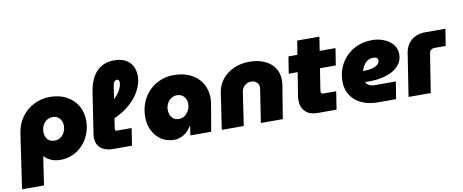

<svg xmlns="http://www.w3.org/2000/svg" viewBox="-101 -1088 3943 1636"><g transform="rotate(-10 1871.0 -270.0)"><path d="M-24 203 45 -269Q57 -349 99.5 -407.5Q142 -466 206.5 -498.5Q271 -531 346 -531Q426 -531 486.5 -499Q547 -467 581.5 -410.5Q616 -354 616 -278Q616 -218 595.5 -165.5Q575 -113 538.5 -73Q502 -33 452.5 -10Q403 13 344 13Q298 13 263 -2Q228 -17 208 -40H202L166 203ZM324 -157Q350 -157 372 -171.5Q394 -186 407.5 -211.5Q421 -237 421 -269Q421 -295 410.5 -315Q400 -335 382 -346.5Q364 -358 339 -358Q312 -358 289.5 -344Q267 -330 253.5 -304.5Q240 -279 240 -244Q240 -219 250 -199Q260 -179 279 -168Q298 -157 324 -157Z M802 0Q734 0 694.5 -32Q655 -64 655 -126Q655 -134 656 -142Q657 -150 658 -159L712 -513Q721 -569 740 -612Q759 -655 787.5 -684Q816 -713 853.5 -728Q891 -743 937 -743Q997 -743 1036.5 -721.5Q1076 -700 1095.5 -662.5Q1115 -625 1115 -577Q1115 -535 1098.5 -490Q1082 -445 1048.5 -401Q1015 -357 964 -318.5Q913 -280 844 -251L859 -403Q889 -421 910.5 -447.5Q932 -474 943 -501Q954 -528 954 -548Q954 -561 949 -568.5Q944 -576 933 -576Q922 -576 912.5 -566.5Q903 -557 899 -534L846 -186Q845 -177 844 -171.5Q843 -166 843 -162Q843 -155 847 -152Q851 -149 858 -149H986L963 0Z M1328 13Q1263 13 1215.5 -18.5Q1168 -50 1142 -103Q1116 -156 1116 -220Q1116 -287 1138.5 -343.5Q1161 -400 1201.5 -442Q1242 -484 1297 -507.5Q1352 -531 1417 -531Q1480 -531 1531 -513Q1582 -495 1618.5 -461.5Q1655 -428 1674 -382.5Q1693 -337 1693 -282Q1693 -269 1691 -252.5Q1689 -236 1682 -196L1648 0H1468L1480 -77H1474Q1450 -35 1410.5 -11Q1371 13 1328 13ZM1397 -155Q1427 -155 1449.5 -172Q1472 -189 1484.5 -215Q1497 -241 1497 -269Q1497 -295 1486.5 -314.5Q1476 -334 1457.5 -345.5Q1439 -357 1414 -357Q1386 -357 1363.5 -342Q1341 -327 1328.5 -302Q1316 -277 1316 -247Q1316 -221 1326 -200Q1336 -179 1354 -167Q1372 -155 1397 -155Z M1740 0 1787 -316Q1797 -379 1835.5 -427.5Q1874 -476 1935 -503.5Q1996 -531 2070 -531Q2144 -531 2200 -506.5Q2256 -482 2287 -437Q2318 -392 2318 -330Q2318 -319 2317 -306Q2316 -293 2314 -282L2268 0H2078L2121 -279Q2122 -284 2122.5 -290.5Q2123 -297 2123 -300Q2123 -327 2104.5 -344.5Q2086 -362 2057 -362Q2035 -362 2017 -352Q1999 -342 1988 -327Q1977 -312 1974 -295L1930 0Z M2568 0Q2501 0 2464 -36Q2427 -72 2427 -136Q2427 -155 2430 -174L2505 -638H2697L2628 -200Q2625 -181 2625 -174Q2625 -166 2630 -160.5Q2635 -155 2645 -155H2757L2733 0ZM2385 -372 2408 -518H2815L2792 -372Z M3090 0Q3013 0 2953 -27Q2893 -54 2858.5 -105Q2824 -156 2824 -227Q2824 -293 2847.5 -348.5Q2871 -404 2912.5 -445Q2954 -486 3010 -508.5Q3066 -531 3132 -531Q3187 -531 3234.5 -512Q3282 -493 3311.5 -457.5Q3341 -422 3341 -372Q3341 -324 3316 -289Q3291 -254 3249.5 -232Q3208 -210 3157 -199.5Q3106 -189 3053 -189Q3043 -189 3033 -189Q3023 -189 3013 -190Q3018 -174 3038 -161.5Q3058 -149 3093 -149H3272L3248 0ZM3013 -285Q3016 -285 3019 -285Q3022 -285 3025 -285Q3063 -285 3089 -292Q3115 -299 3130 -309Q3145 -319 3151.5 -330.5Q3158 -342 3158 -352Q3158 -364 3148.5 -372.5Q3139 -381 3117 -381Q3085 -381 3064.5 -366Q3044 -351 3032 -330.5Q3020 -310 3015 -292Q3014 -290 3013.5 -288Q3013 -286 3013 -285Z M3356 0 3413 -368Q3424 -438 3471 -478Q3518 -518 3590 -518H3766L3743 -373H3645Q3628 -373 3615.5 -362.5Q3603 -352 3601 -335L3548 0Z"/></g></svg>

Font: MuseoModerno Thin Black
Style: Italic
Weight: 900
Italic angle: -9°
Version: Version 1.003